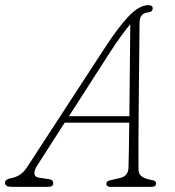

<svg xmlns="http://www.w3.org/2000/svg" viewBox="-48 -725 678 745"><path d="M96.5 -83Q84 -63.5 85.5 -50.8Q87 -38 103 -35.5L141.5 -30Q158.5 -28 158.5 -14Q158.5 0 138.5 0H-3.5Q-28.5 0 -28.5 -16Q-28.5 -29.5 -3.5 -34Q13.5 -37 29 -47Q44.5 -57 57.5 -77L356.5 -536Q412 -621.5 452.5 -663.2Q493 -705 527.5 -705Q544.5 -705 544.5 -693Q544.5 -678.5 526.5 -677Q493.5 -674 493.5 -636Q493 -594 492.5 -535.5Q492 -477 491.2 -411.5Q490.5 -346 490 -281.2Q489.5 -216.5 489.2 -161Q489 -105.5 489.5 -68Q489.5 -48 504 -39Q518.5 -30 542.5 -26Q557.5 -24.5 557.5 -13Q557.5 0 539.5 0H378.5Q373.5 0 369 -3Q364.5 -6 364.5 -12Q364.5 -21.5 377.5 -25L416.5 -34Q449 -41 450.5 -73Q451.5 -104 452.2 -149.8Q453 -195.5 453.5 -249H203ZM375.5 -517 219.5 -274H454Q454.5 -336 455.2 -401Q456 -466 456.5 -525.8Q457 -585.5 457.5 -631Q444 -615.5 422.8 -586.5Q401.5 -557.5 375.5 -517Z"/></svg>

Font: Fraunces 9pt S100 Thin
Style: Italic
Weight: 100
Italic angle: -16°
Version: Version 1.000; ttfautohint (v1.8.3)